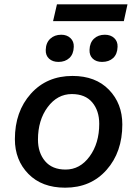

<svg xmlns="http://www.w3.org/2000/svg" viewBox="-20 -861 636 890"><path d="M571 -841 554 -763H226L244 -841ZM251 -574Q224 -574 207.5 -589Q191 -604 192 -630Q193 -663 213 -681.5Q233 -700 264 -700Q290 -700 306.5 -684.5Q323 -669 322 -644Q321 -610 301.5 -592Q282 -574 251 -574ZM453 -574Q426 -574 410 -589Q394 -604 395 -630Q396 -663 415.5 -681.5Q435 -700 466 -700Q493 -700 509.5 -684.5Q526 -669 525 -644Q524 -610 504.5 -592Q485 -574 453 -574ZM282 9Q174 9 111.5 -55Q49 -119 49 -216Q49 -344 123 -426.5Q197 -509 316 -509Q423 -509 485 -445Q547 -381 547 -284Q547 -156 474 -73.5Q401 9 282 9ZM284 -75Q351 -75 395.5 -136Q440 -197 440 -287Q440 -348 407.5 -386.5Q375 -425 313 -425Q246 -425 201 -364.5Q156 -304 156 -214Q156 -153 189 -114Q222 -75 284 -75Z"/></svg>

Font: Elaine Sans Medium
Style: Italic
Weight: 500
Italic angle: -13°
Designer: Wei Huang
Foundry: Wei Huang
Version: Version 2.001;December 24, 2019;FontCreator 12.0.0.2547 64-b